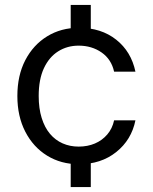

<svg xmlns="http://www.w3.org/2000/svg" viewBox="-20 -650 617 774"><path d="M265 104V-40H346V104ZM265 -486V-630H346V-486ZM298 12Q226 12 170 -22.5Q114 -57 82 -119Q50 -181 50 -263Q50 -346 82 -407.5Q114 -469 170 -503.5Q226 -538 298 -538Q388 -538 448.5 -490Q509 -442 526 -361H440Q429 -411 389.5 -438.5Q350 -466 297 -466Q251 -466 214.5 -443Q178 -420 157 -375Q136 -330 136 -263Q136 -213 148 -174.5Q160 -136 181.5 -110.5Q203 -85 232.5 -72Q262 -59 297 -59Q333 -59 362.5 -71.5Q392 -84 412.5 -108Q433 -132 440 -165H526Q510 -86 448.5 -37Q387 12 298 12Z"/></svg>

Font: DM Sans 9pt
Style: Regular
Weight: 400
Designer: Colophon Foundry, Jonny Pinhorn
Foundry: Colophon Foundry
Version: Version 4.004;gftools[0.9.30]